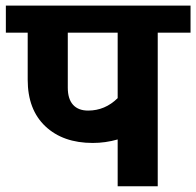

<svg xmlns="http://www.w3.org/2000/svg" viewBox="-35 -649 684 669"><path d="M375 0V-163.1Q332.5 -150.9 288.1 -150.9Q184.6 -150.9 123 -209Q61.5 -267.1 61.5 -371.1V-535.2H-14.6V-629.4H628.9V-535.2H514.6V0ZM272 -263.7Q331.1 -263.7 375 -307.1V-535.2H201.2V-343.3Q201.2 -304.2 219.5 -283.9Q237.8 -263.7 272 -263.7Z"/></svg>

Font: Khula Bold
Style: Regular
Weight: 700
Designer: Erin McLaughlin, Steve Matteson
Version: Version 1.000;PS 1.0;hotconv 1.0.72;makeotf.lib2.5.5900